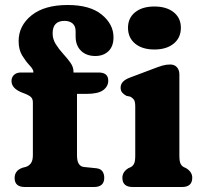

<svg xmlns="http://www.w3.org/2000/svg" viewBox="-20 -748 812 768"><path d="M288 -126Q288 -82.5 316.5 -80L365.5 -75Q382.5 -73 389.8 -62.5Q397 -52 397 -37Q397 0 356 0H79.5Q38.5 0 38.5 -36Q38.5 -66 70 -77L83.5 -80.5Q96 -84.5 103.8 -95.2Q111.5 -106 111.5 -127.5V-338Q111.5 -351 105.2 -358.2Q99 -365.5 80.5 -373L67.5 -378Q26 -394.5 26 -424Q26 -439 36.2 -448.5Q46.5 -458 63.5 -458H113.5V-460.5Q113.5 -470.5 98.8 -486Q84 -501.5 69.2 -525.2Q54.5 -549 54.5 -583.5Q54.5 -645 106 -686.5Q157.5 -728 251 -728Q340 -728 387 -689.5Q434 -651 434 -599Q434 -562.5 413.8 -543.2Q393.5 -524 361.5 -524Q325.5 -524 304 -545Q282.5 -566 282.5 -602V-622.5Q282.5 -643.5 270.5 -654Q258.5 -664.5 238 -664.5Q190.5 -664.5 190.5 -614.5Q190.5 -591.5 203 -571.5Q215.5 -551.5 232.2 -533.2Q249 -515 261.5 -497.5Q274 -480 274 -461.5V-458H374.5Q413 -458 413 -425.5Q413 -402.5 392.8 -387.5Q372.5 -372.5 326 -372.5H288ZM597.5 -550Q549 -550 520.5 -573.5Q492 -597 492 -637Q492 -676 520.5 -699Q549 -722 597.5 -722Q646 -722 674.8 -699Q703.5 -676 703.5 -637Q703.5 -597 674.8 -573.5Q646 -550 597.5 -550ZM697.5 -450V-126Q697.5 -103 702 -93.8Q706.5 -84.5 714.5 -80L725 -75Q749 -60 749 -37Q749 0 708 0H510.5Q469.5 0 469.5 -37Q469.5 -60 493 -75L504 -80Q512 -84.5 516.5 -93.8Q521 -103 521 -126V-321.5Q521 -342 515.5 -349.5Q510 -357 501 -361.5L486 -364.5Q475.5 -370 469 -377.5Q462.5 -385 462.5 -397.5Q462.5 -423.5 498 -437L593.5 -473Q615.5 -481.5 630.2 -485.8Q645 -490 661 -490Q678 -490 687.8 -479Q697.5 -468 697.5 -450Z"/></svg>

Font: Fraunces 9pt S100
Style: Bold
Weight: 700
Version: Version 1.000; ttfautohint (v1.8.3)